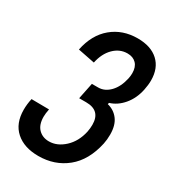

<svg xmlns="http://www.w3.org/2000/svg" viewBox="-174 -795 807 899"><g transform="rotate(30 229.5 -345.0)"><path d="M8 -144Q8 -174 15 -205L110 -204Q105 -179 105 -162Q105 -119 127 -96.5Q149 -74 184 -74Q228 -74 266.5 -109.5Q305 -145 318 -204Q322 -224 322 -243Q322 -320 244 -320H206L224 -408H258Q293 -408 321 -437Q349 -466 360 -517Q363 -532 363 -546Q363 -579 345.5 -597Q328 -615 298 -615Q256 -615 224.5 -583.5Q193 -552 182 -499L91 -517Q109 -605 166 -652.5Q223 -700 304 -700Q376 -700 416 -663Q456 -626 456 -560Q456 -536 450 -507Q439 -455 408.5 -419Q378 -383 338 -371L336 -363Q373 -354 395 -324.5Q417 -295 417 -245Q417 -218 412 -194Q390 -93 326.5 -41.5Q263 10 175 10Q98 10 53 -30Q8 -70 8 -144Z"/></g></svg>

Font: Decalotype Medium Italic
Style: Regular
Weight: 500
Italic angle: -12°
Designer: Alfredo Marco Pradil
Foundry: Alfredo Marco Pradil
Version: Version 1.0